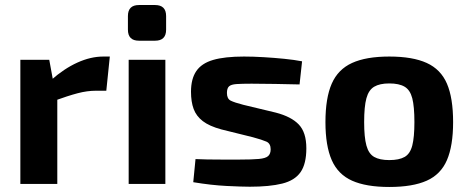

<svg xmlns="http://www.w3.org/2000/svg" viewBox="-20 -732 1864 764"><path d="M176 -494 194 -396 208 -383V0H61V-494ZM417 -507 403 -371H362Q327 -371 289 -361Q251 -351 193 -330L183 -413Q235 -459 288 -483Q341 -507 391 -507Z M638 -494V0H492V-494ZM597 -712Q641 -712 641 -668V-614Q641 -570 597 -570H533Q489 -570 489 -614V-668Q489 -712 533 -712Z M951 -507Q987 -507 1029 -504.5Q1071 -502 1111 -498Q1151 -494 1182 -488L1172 -396Q1124 -397 1075.5 -398Q1027 -399 981 -399Q942 -399 921 -397.5Q900 -396 891.5 -388.5Q883 -381 883 -362Q883 -339 898 -331.5Q913 -324 948 -315L1077 -284Q1139 -268 1169 -236.5Q1199 -205 1199 -142Q1199 -80 1176 -47Q1153 -14 1103 -1.5Q1053 11 974 11Q943 11 882 8Q821 5 749 -7L758 -99Q777 -98 804.5 -97.5Q832 -97 865 -97Q898 -97 931 -97Q983 -97 1010 -99.5Q1037 -102 1047 -111Q1057 -120 1057 -138Q1057 -161 1040 -168.5Q1023 -176 986 -186L861 -217Q813 -230 787 -250Q761 -270 750.5 -298.5Q740 -327 740 -367Q740 -418 761 -449Q782 -480 828 -493.5Q874 -507 951 -507Z M1529 -507Q1622 -507 1678 -481.5Q1734 -456 1758.5 -399Q1783 -342 1783 -246Q1783 -152 1758.5 -95Q1734 -38 1678 -13Q1622 12 1529 12Q1437 12 1381 -13Q1325 -38 1300 -95Q1275 -152 1275 -246Q1275 -342 1300 -399Q1325 -456 1381 -481.5Q1437 -507 1529 -507ZM1529 -400Q1491 -400 1469 -387Q1447 -374 1438 -341Q1429 -308 1429 -246Q1429 -186 1438 -153Q1447 -120 1469 -107.5Q1491 -95 1529 -95Q1568 -95 1590 -107.5Q1612 -120 1620.5 -153Q1629 -186 1629 -246Q1629 -308 1620.5 -341Q1612 -374 1590 -387Q1568 -400 1529 -400Z"/></svg>

Font: Exo 2
Style: Bold
Weight: 700
Designer: Natanael Gama
Foundry: Natanael Gama
Version: Version 2.010